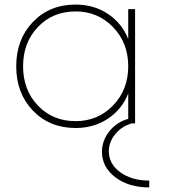

<svg xmlns="http://www.w3.org/2000/svg" viewBox="-20 -540 763 840"><path d="M541 -20V-131Q514 -62 452.5 -21Q391 20 311 20Q197 20 124 -56Q51 -132 51 -250Q51 -368 124 -444Q197 -520 311 -520Q391 -520 452.5 -479Q514 -438 541 -369V-500H571V0H556Q512 13 484.5 46.5Q457 80 456 121Q456 177 506 213.5Q556 250 633 250V280Q543 280 484.5 235.5Q426 191 426 123Q427 73 459 33.5Q491 -6 541 -20ZM311 -10Q408 -10 474.5 -78.5Q541 -147 541 -250Q541 -353 474.5 -421.5Q408 -490 311 -490Q211 -490 146 -422Q81 -354 81 -250Q81 -146 146 -78Q211 -10 311 -10Z"/></svg>

Font: Metropolitano Thin
Style: Regular
Weight: 250
Designer: Fonts by Alex Slobzheninov & Chris M. Simpson / Changes by Cristiano Sobral
Foundry: Fonts by Alex Slobzheninov & Chris M. Simpson / Changes by Cristiano Sobral
Version: Version 1.00;August 30, 2020;FontCreator 13.0.0.2681 64-bit